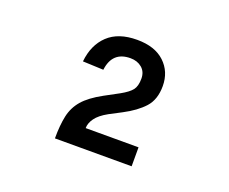

<svg xmlns="http://www.w3.org/2000/svg" viewBox="-75 -834 750 628"><g transform="rotate(20 300.0 -520.5)"><path d="M164 -323Q164 -369 171 -401.5Q178 -434 199.5 -459Q221 -484 265 -508L315 -535Q342 -550 352.5 -563.5Q363 -577 363 -603Q363 -627 347 -640.5Q331 -654 307 -654Q244 -654 236 -588L164 -591Q170 -650 206 -684Q242 -718 307 -718Q369 -718 403 -686Q437 -654 437 -604Q437 -557 412 -529.5Q387 -502 343 -479L301 -457Q272 -441 259.5 -423.5Q247 -406 247 -389H431V-323Z"/></g></svg>

Font: Geist Mono Medium
Style: Regular
Weight: 500
Monospace: yes
Designer: Basement.studio, Andrés Briganti, Mateo Zaragoza
Foundry: Basement.studio, Vercel, Andrés Briganti, Guido Ferreyra, Mateo Zaragoza
Version: Version 1.500; ttfautohint (v1.8.4.7-5d5b)